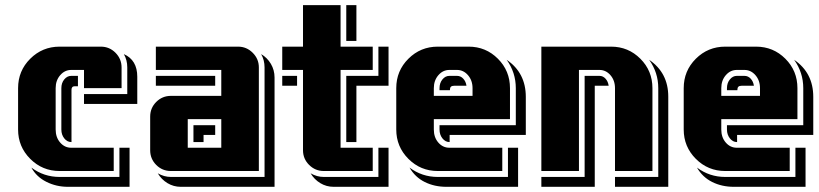

<svg xmlns="http://www.w3.org/2000/svg" viewBox="-20 -660 3159 741"><path d="M480 61H242.2Q197.3 61 158.9 41.7Q120.6 22.5 101.1 -13.2Q149.4 22.9 210 22.9H440.9V-89.8H480ZM509.8 -258.8H304.2V-296.9H471.2V-399.9Q471.2 -428.2 458 -451.2Q509.8 -428.2 509.8 -363.8ZM418.9 0H210Q143.6 0 96.7 -46.9Q49.8 -93.8 49.8 -160.2V-319.8Q49.8 -386.7 96.7 -433.3Q143.6 -480 210 -480H369.1Q402.3 -480 425.8 -456.3Q449.2 -432.6 449.2 -399.9V-319.8H304.2V-390.1H254.9Q230 -390.1 212.4 -369.9Q194.8 -349.6 194.8 -319.8V-160.2Q194.8 -129.9 212.2 -109.9Q229.5 -89.8 254.9 -89.8H418.9ZM280.8 -327.1H268.1Q255.9 -327.1 255.9 -313V-111.8H254.9Q239.3 -111.8 228 -126Q216.8 -140.1 216.8 -160.2V-319.8Q216.8 -339.8 228 -353.5Q239.3 -367.2 254.9 -367.2H280.8Z M1039.6 61H677.7Q649.9 61 626.5 46.9Q603 32.7 588.9 8.8Q613.3 22.9 639.6 22.9H1001V-399.9Q1001 -428.2 987.8 -451.2Q1011.2 -437.5 1025.4 -413.6Q1039.6 -389.6 1039.6 -360.8ZM979 0H639.6Q606.4 0 583 -23.4Q559.6 -46.9 559.6 -80.1V-210Q559.6 -243.2 583 -266.6Q606.4 -290 639.6 -290H834V-390.1H581.5V-480H898.9Q931.6 -480 955.3 -456.3Q979 -432.6 979 -399.9ZM834 -89.8V-200.2H704.6V-89.8ZM810.5 -139.2H765.6V-111.8H726.6V-176.8H810.5ZM810.5 -329.1H581.5V-367.2H810.5Z M1479.5 61H1267.6Q1239.7 61 1216.3 46.9Q1192.9 32.7 1178.7 8.8Q1203.1 22.9 1229.5 22.9H1440.4V-89.8H1479.5ZM1479.5 -329.1H1355.5V-111.8H1316.4V-367.2H1440.4V-480H1479.5ZM1418.5 0H1229.5Q1196.8 0 1173.1 -23.4Q1149.4 -46.9 1149.4 -80.1V-390.1H1069.3V-480H1149.4V-640.1H1294.4V-480H1418.5V-390.1H1294.4V-89.8H1418.5ZM1126.5 -329.1H1069.3V-367.2H1126.5ZM1355.5 -502H1316.4V-640.1H1355.5Z M1979.5 61H1702.6Q1656.7 61 1619.4 42.5Q1582 23.9 1560.5 -13.2Q1608.9 22.9 1669.4 22.9H1940.4V-89.8H1979.5ZM2009.3 -139.2H1715.3V-111.8H1714.4Q1698.7 -111.8 1687.5 -126Q1676.3 -140.1 1676.3 -160.2V-176.8H1970.7V-319.8Q1970.7 -379.9 1935.5 -429.2Q2009.3 -378.9 2009.3 -286.1ZM1918.5 0H1669.4Q1603 0 1556.2 -46.9Q1509.3 -93.8 1509.3 -160.2V-319.8Q1509.3 -386.7 1556.2 -433.3Q1603 -480 1669.4 -480H1788.6Q1855 -480 1901.6 -433.3Q1948.2 -386.7 1948.2 -319.8V-200.2H1654.3V-160.2Q1654.3 -129.9 1671.6 -109.9Q1689 -89.8 1714.4 -89.8H1918.5ZM1803.7 -290V-319.8Q1803.7 -349.6 1786.1 -369.9Q1768.6 -390.1 1743.7 -390.1H1714.4Q1689.5 -390.1 1671.9 -369.9Q1654.3 -349.6 1654.3 -319.8V-290ZM1780.3 -329.1H1733.4Q1724.1 -329.1 1720.2 -325.2Q1716.3 -321.3 1716.3 -312H1676.3V-319.8Q1676.3 -339.8 1687.5 -353.5Q1698.7 -367.2 1714.4 -367.2H1743.7Q1757.8 -367.2 1767.8 -356.4Q1777.8 -345.7 1780.3 -329.1Z M2559.1 61H2353.5V22.9H2520.5V-319.8Q2520.5 -379.9 2485.4 -429.2Q2559.1 -378.9 2559.1 -287.1ZM2498 0H2353.5V-319.8Q2353.5 -349.6 2335.9 -369.9Q2318.4 -390.1 2293.5 -390.1H2214.4V0H2069.3V-480H2338.4Q2404.8 -480 2451.4 -433.3Q2498 -386.7 2498 -319.8ZM2329.1 -329.1H2275.4V61H2069.3V22.9H2236.3V-367.2H2293.5Q2307.1 -367.2 2316.9 -356.4Q2326.7 -345.7 2329.1 -329.1Z M3088.9 61H2812Q2766.1 61 2728.8 42.5Q2691.4 23.9 2669.9 -13.2Q2718.3 22.9 2778.8 22.9H3049.8V-89.8H3088.9ZM3118.7 -139.2H2824.7V-111.8H2823.7Q2808.1 -111.8 2796.9 -126Q2785.6 -140.1 2785.6 -160.2V-176.8H3080.1V-319.8Q3080.1 -379.9 3044.9 -429.2Q3118.7 -378.9 3118.7 -286.1ZM3027.8 0H2778.8Q2712.4 0 2665.5 -46.9Q2618.7 -93.8 2618.7 -160.2V-319.8Q2618.7 -386.7 2665.5 -433.3Q2712.4 -480 2778.8 -480H2897.9Q2964.4 -480 3011 -433.3Q3057.6 -386.7 3057.6 -319.8V-200.2H2763.7V-160.2Q2763.7 -129.9 2781 -109.9Q2798.3 -89.8 2823.7 -89.8H3027.8ZM2913.1 -290V-319.8Q2913.1 -349.6 2895.5 -369.9Q2877.9 -390.1 2853 -390.1H2823.7Q2798.8 -390.1 2781.2 -369.9Q2763.7 -349.6 2763.7 -319.8V-290ZM2889.6 -329.1H2842.8Q2833.5 -329.1 2829.6 -325.2Q2825.7 -321.3 2825.7 -312H2785.6V-319.8Q2785.6 -339.8 2796.9 -353.5Q2808.1 -367.2 2823.7 -367.2H2853Q2867.2 -367.2 2877.2 -356.4Q2887.2 -345.7 2889.6 -329.1Z"/></svg>

Font: Laconic
Style: Shadow
Weight: 900
Width: 6
Designer: Robby Woodard
Version: Version 1.000